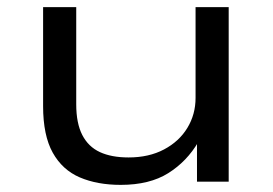

<svg xmlns="http://www.w3.org/2000/svg" viewBox="-20 -510 765 539"><path d="M319 9Q253 9 204 -12Q155 -33 128 -81.5Q101 -130 101 -212V-490H194V-217Q194 -164 211 -131Q228 -98 260.5 -83Q293 -68 341 -68Q398 -68 440.5 -90.5Q483 -113 506 -151Q529 -189 529 -235V-490H622V0H533V-112H537Q505 -57 452.5 -24Q400 9 319 9Z"/></svg>

Font: Nunito Sans 10pt Expanded
Style: Regular
Weight: 400
Width: 7
Designer: Vernon Adams
Foundry: Vernon Adams
Version: Version 3.101;gftools[0.9.27]